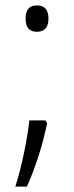

<svg xmlns="http://www.w3.org/2000/svg" viewBox="-20 -563 274 713"><path d="M117 -445Q75 -445 75 -494Q75 -543 117 -543Q160 -543 160 -494Q160 -445 117 -445ZM148 -116 155 -106Q143 -46 123.5 15Q104 76 80 130H37Q55 73 69 5.5Q83 -62 89 -116Z"/></svg>

Font: Noto Sans Tamil SemiCondensed Light
Style: Regular
Weight: 300
Width: 4
Designer: Jelle Bosma - Monotype Design Team
Foundry: Monotype Imaging Inc.
Version: Version 2.004; ttfautohint (v1.8.4.7-5d5b)